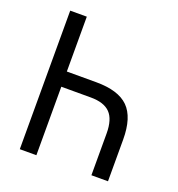

<svg xmlns="http://www.w3.org/2000/svg" viewBox="-126 -798 839 903"><g transform="rotate(20 293.0 -346.5)"><path d="M430.7 0V-209Q430.7 -279.3 400.1 -311Q369.6 -342.8 302.7 -342.8H155.3V0H72.3V-693.4H155.3V-418.9H302.7Q413.6 -418.9 463.6 -369.4Q513.7 -319.8 513.7 -209V0Z"/></g></svg>

Font: Cascadia Mono SemiLight
Style: Regular
Weight: 350
Monospace: yes
Designer: Aaron Bell
Foundry: Saja Typeworks
Version: Version 2404.023; ttfautohint (v1.8.4)